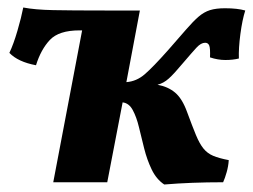

<svg xmlns="http://www.w3.org/2000/svg" viewBox="-20 -486 674 512"><path d="M122 0 199 -405H192Q137 -405 113 -379.5Q89 -354 76 -312Q28 -321 5 -345Q16 -368 26.5 -404Q37 -440 42 -466Q73 -460 122 -459Q171 -458 259 -458H353L317 -267Q344 -269 366 -288Q388 -307 428 -352Q457 -385 476 -407Q495 -429 509.5 -441.5Q524 -454 540 -459Q556 -464 580 -464Q613 -464 634 -458Q626 -433 621 -395Q616 -357 617 -330Q601 -326 581 -326Q561 -326 540 -333Q541 -357 538 -364.5Q535 -372 527 -372Q516 -372 504 -359Q492 -346 469 -319Q444 -289 430 -276.5Q416 -264 400 -260Q428 -255 447 -239Q466 -223 479 -187Q493 -149 502.5 -126Q512 -103 522.5 -90Q533 -77 548.5 -70.5Q564 -64 590 -59Q589 -43 584.5 -27Q580 -11 575 0Q489 0 418 6Q397 -8 384.5 -34Q372 -60 364.5 -90Q357 -120 350.5 -147Q344 -174 334 -192.5Q324 -211 307 -213L266 0Z"/></svg>

Font: Vollkorn
Style: Bold Italic
Weight: 700
Italic angle: -11°
Designer: Friedrich Althausen
Foundry: Friedrich Althausen
Version: Version 5.000; ttfautohint (v1.8.3)